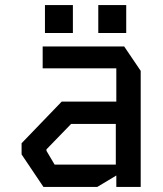

<svg xmlns="http://www.w3.org/2000/svg" viewBox="-20 -736 640 756"><path d="M148 -553V-467H438V-336H223L65 -172V-128L151 0H363L438 -45V0H534V-457L469 -553ZM163 -142V-148L260 -248H436V-88H195ZM157 -606V-716H267V-606ZM367 -606V-716H477V-606Z"/></svg>

Font: Kode Mono Medium
Style: Regular
Weight: 500
Monospace: yes
Designer: Isa Ozler
Foundry: Kadena LLC
Version: Version 1.206;gftools[0.9.28]